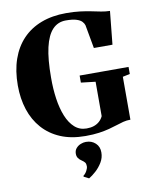

<svg xmlns="http://www.w3.org/2000/svg" viewBox="-107 -831 929 1179"><g transform="rotate(-10 358.0 -241.0)"><path d="M375 11Q287 11 220.5 -17Q154 -45 109 -95.8Q64 -146.5 41.5 -215.5Q19 -284.5 19 -366Q19 -458 44 -529.8Q69 -601.5 116.5 -651.2Q164 -701 232.5 -727Q301 -753 387.5 -753Q436.5 -753 474.2 -748.2Q512 -743.5 543.2 -737Q574.5 -730.5 601.8 -725.2Q629 -720 656 -719.5L635 -512.5H519L492.5 -659Q489 -671 478.2 -682.5Q467.5 -694 443.8 -701.5Q420 -709 378.5 -709Q328.5 -709 295.2 -673.8Q262 -638.5 245.2 -565.8Q228.5 -493 228.5 -379Q228 -309 237 -246.8Q246 -184.5 265.5 -136.5Q285 -88.5 315.8 -61Q346.5 -33.5 390 -33.5Q415.5 -33.5 435.5 -40.2Q455.5 -47 470.2 -60.2Q485 -73.5 493.5 -92V-306.5L403.5 -317V-361H708.5V-317L663.5 -307.5V-40Q639.5 -40 618.2 -34.5Q597 -29 574.5 -21.5Q552 -14 524.2 -6.8Q496.5 0.5 460.2 5.8Q424 11 375 11ZM453 127Q453 160 435.8 188.5Q418.5 217 394.8 238.2Q371 259.5 352 270.5H350.5L320 255L319.5 249.5Q333 239.5 341.8 223.2Q350.5 207 350.5 195Q350.5 179.5 344.5 171.5Q338.5 163.5 325 154.5Q313 147 305 135.8Q297 124.5 297 108.5Q297 87.5 309 73.8Q321 60 337.8 53.5Q354.5 47 368.5 47H372Q406 47 429.8 69Q453.5 91 453 127Z"/></g></svg>

Font: Merriweather 96pt Black
Style: Regular
Weight: 900
Version: Version 2.100